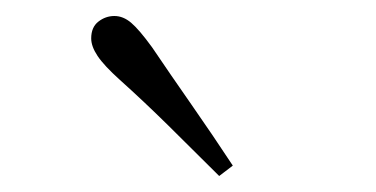

<svg xmlns="http://www.w3.org/2000/svg" viewBox="-20 -823 470 240"><path d="M271 -616 254 -603Q222 -635 190.5 -666Q159 -697 130 -723Q110 -741 102 -753Q94 -765 94 -775Q94 -789 103 -796Q112 -803 123 -803Q134 -803 144 -794.5Q154 -786 170 -764Q193 -730 219.5 -692Q246 -654 271 -616Z"/></svg>

Font: Noto Serif HK ExtraLight
Style: Regular
Weight: 200
Designer: Ryoko NISHIZUKA 西塚涼子 (kana & ideographs); Frank Grießhammer (Latin, Greek & Cyrillic); Wenlong ZHANG 张文龙 (bopomofo); San
Foundry: Adobe
Version: Version 2.002-H1;hotconv 1.1.0;makeotfexe 2.6.0